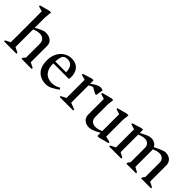

<svg xmlns="http://www.w3.org/2000/svg" viewBox="121 -1580 2479 2479"><g transform="rotate(45 1360.5 -340.5)"><path d="M22 0V-18L92 -53V-619L21 -639V-656L157 -693H188L178 -595V-403Q221 -429 258.5 -445.5Q296 -462 327 -462Q363 -462 392.5 -449.5Q422 -437 439.5 -412Q457 -387 457 -348V-53L527 -18V0H341V-18L371 -53V-309Q371 -336 359 -356Q347 -376 326 -387Q305 -398 279 -398Q256 -398 230 -392Q204 -386 178 -373V-53L248 -18V0Z M795 12Q738 12 690 -11.5Q642 -35 614 -85.5Q586 -136 586 -219Q586 -273 602 -317Q618 -361 647 -393.5Q676 -426 714 -444Q752 -462 796 -462Q853 -462 888 -440Q923 -418 940 -385Q957 -352 960.5 -315.5Q964 -279 958 -249H673Q672 -180 694 -136.5Q716 -93 754 -73.5Q792 -54 840 -54Q864 -54 895.5 -62Q927 -70 960 -90L970 -65Q929 -36 884.5 -12Q840 12 795 12ZM673 -284H871Q871 -327 859 -357Q847 -387 823.5 -402.5Q800 -418 763 -418Q734 -418 715 -406.5Q696 -395 686.5 -366.5Q677 -338 673 -284Z M1039 0V-18L1109 -53V-385L1038 -405V-423L1164 -462H1195V-399Q1239 -432 1269.5 -447Q1300 -462 1322 -462Q1351 -462 1370 -452L1353 -352H1331L1255 -395Q1238 -392 1222.5 -385Q1207 -378 1195 -370V-53L1285 -18V0Z M1581 12Q1529 12 1494 -18Q1459 -48 1459 -102V-385L1388 -408V-425L1524 -461H1555L1545 -371V-142Q1545 -114 1556 -94Q1567 -74 1587.5 -63Q1608 -52 1635 -52Q1656 -52 1679 -57Q1702 -62 1738 -77V-385L1667 -408V-425L1803 -461H1834L1824 -371V-63L1905 -43V-25L1769 12H1738V-47Q1689 -18 1652 -3Q1615 12 1581 12Z M1942 0V-18L2012 -53V-385L1941 -405V-423L2067 -462H2098V-402Q2148 -430 2184 -446Q2220 -462 2249 -462Q2286 -462 2314 -446Q2342 -430 2355 -401Q2410 -429 2450 -445.5Q2490 -462 2514 -462Q2547 -462 2575 -448.5Q2603 -435 2619.5 -409.5Q2636 -384 2636 -348V-53L2706 -18V0H2525V-18L2550 -53V-313Q2550 -338 2540 -357Q2530 -376 2510.5 -387Q2491 -398 2465 -398Q2444 -398 2419 -391.5Q2394 -385 2364 -373Q2366 -367 2366.5 -361Q2367 -355 2367 -348V-53L2432 -18V0H2256V-18L2281 -53V-313Q2281 -338 2271 -357Q2261 -376 2242.5 -387Q2224 -398 2198 -398Q2175 -398 2151.5 -392Q2128 -386 2098 -373V-53L2163 -18V0Z"/></g></svg>

Font: Ancizar Serif Light
Style: Regular
Weight: 400
Version: Version 8.100